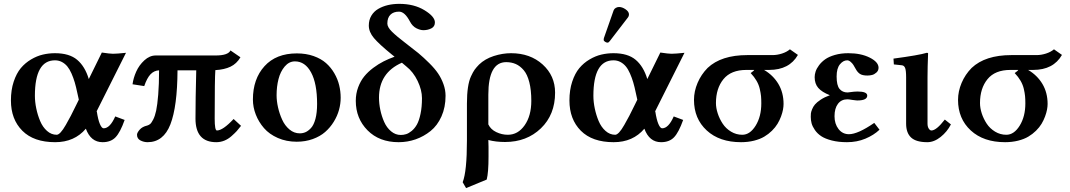

<svg xmlns="http://www.w3.org/2000/svg" viewBox="-20 -718 5496 986"><path d="M384.8 -206.1 377 -241.2Q370.6 -272 363.8 -295.2Q356.9 -318.4 347.2 -340.6Q337.4 -362.8 325.7 -377Q314 -391.1 297.9 -399.7Q281.7 -408.2 262.2 -408.2Q159.2 -408.2 159.2 -226.1Q159.2 -194.8 166.3 -160.9Q173.3 -127 186.3 -96.2Q199.2 -65.4 221.4 -45.7Q243.7 -25.9 271 -25.9Q279.8 -25.9 291.5 -38.3Q303.2 -50.8 317.9 -76.4Q332.5 -102.1 343.8 -123.5L372.1 -180.2ZM262.2 -444.8Q335.9 -444.8 376.2 -410.9Q416.5 -377 436 -312L502.9 -448.2Q544.9 -441.9 560.1 -441.9Q579.1 -441.9 627 -446.8L475.1 -144L477.1 -146Q483.4 -103.5 492.9 -81.3Q502.4 -59.1 512.2 -59.1Q544.9 -59.1 571.8 -120.1L620.1 -102.1Q597.7 -38.6 573.5 -13.2Q549.3 12.2 506.8 12.2Q446.3 12.2 420.9 -57.1Q362.3 12.2 263.2 12.2Q153.3 12.2 94.7 -46.6Q36.1 -105.5 36.1 -202.1Q36.1 -255.9 50.3 -298.6Q64.5 -341.3 86.9 -368.2Q109.4 -395 139.6 -412.8Q169.9 -430.7 200.2 -437.7Q230.5 -444.8 262.2 -444.8Z M1086.9 -433.1H779.8Q748.5 -433.1 721.4 -408.2Q694.3 -383.3 679.7 -350.6Q665 -317.9 660.6 -285.2L720.7 -275.9Q734.9 -317.4 752.9 -336.4Q771 -355.5 796.9 -356.9Q796.9 -285.2 792.5 -231.9Q788.1 -178.7 782 -150.1Q775.9 -121.6 766.6 -103.8Q757.3 -85.9 750.7 -80.8Q744.1 -75.7 735.8 -73.2Q710.4 -67.4 697 -51.8Q683.6 -36.1 683.6 -25.9Q683.6 -5.9 701.2 3.2Q718.8 12.2 737.8 12.2Q819.3 12.2 855 -79.3Q890.6 -170.9 891.6 -356.9H987.8Q983.9 -206.5 983.9 -108.9Q983.9 12.2 1090.8 12.2Q1112.3 12.2 1132.1 4.2Q1151.9 -3.9 1168.9 -19Q1186 -34.2 1195.6 -44.7Q1205.1 -55.2 1217.8 -71.8L1179.7 -106.9Q1124.5 -47.9 1093.8 -47.9Q1082.5 -47.9 1082.5 -108.9Q1082.5 -315.9 1085.9 -357.9Q1131.8 -360.4 1163.6 -375.5Q1195.3 -390.6 1214.8 -423.8L1163.6 -459Q1151.4 -433.1 1086.9 -433.1Z M1494.6 -402.8Q1464.4 -402.8 1442.1 -376.5Q1419.9 -350.1 1410.2 -311.8Q1400.4 -273.4 1400.4 -229Q1400.4 -199.7 1407.7 -167Q1415 -134.3 1429 -103.5Q1442.9 -72.8 1466.6 -53Q1490.2 -33.2 1519.5 -33.2Q1535.2 -33.2 1549.1 -39.3Q1563 -45.4 1577.1 -60.5Q1591.3 -75.7 1599.9 -107.4Q1608.4 -139.2 1608.4 -184.1Q1608.4 -289.1 1577.6 -345.9Q1546.9 -402.8 1494.6 -402.8ZM1278.8 -207Q1278.8 -312.5 1338.4 -378.2Q1397.9 -443.8 1504.4 -443.8Q1551.8 -443.8 1590.3 -430.2Q1628.9 -416.5 1654.3 -394Q1679.7 -371.6 1697 -341.6Q1714.4 -311.5 1721.9 -280Q1729.5 -248.5 1729.5 -215.8Q1729.5 -184.6 1720.9 -153.6Q1712.4 -122.6 1694.1 -92.8Q1675.8 -63 1649.9 -40.3Q1624 -17.6 1586.2 -3.9Q1548.3 9.8 1503.4 9.8Q1450.7 9.8 1406.7 -9.5Q1362.8 -28.8 1335.7 -60.1Q1308.6 -91.3 1293.7 -129.4Q1278.8 -167.5 1278.8 -207Z M2066.4 -377 2043.9 -396Q1926.3 -344.2 1926.3 -216.8Q1926.3 -186 1933.1 -153.6Q1939.9 -121.1 1952.9 -91.8Q1965.8 -62.5 1988.3 -43.7Q2010.7 -24.9 2038.1 -24.9Q2052.2 -24.9 2065.7 -29.1Q2079.1 -33.2 2094.5 -45.9Q2109.9 -58.6 2121.1 -78.6Q2132.3 -98.6 2139.6 -133.5Q2147 -168.5 2147 -213.9Q2147 -255.4 2124.8 -302Q2102.5 -348.6 2066.4 -377ZM2006.3 -426.8 1992.2 -438Q1926.8 -491.2 1900.4 -522.5Q1874 -553.7 1874 -586.9Q1874 -615.7 1887.2 -637.7Q1900.4 -659.7 1922.9 -672.6Q1945.3 -685.5 1972.4 -691.9Q1999.5 -698.2 2030.3 -698.2Q2106.4 -698.2 2159.9 -665.5Q2213.4 -632.8 2213.4 -603Q2213.4 -581.5 2195.1 -572.3Q2176.8 -563 2154.3 -563Q2137.7 -563 2117.7 -573.2Q2097.7 -583.5 2085 -607.9Q2058.6 -658.2 2029.3 -658.2Q2001 -658.2 1985.1 -642.6Q1969.2 -627 1969.2 -597.2Q1969.2 -578.6 1992.7 -555.4Q2016.1 -532.2 2061 -498Q2104 -465.3 2128.4 -445.3Q2155.8 -422.4 2184.3 -394Q2212.9 -365.7 2229.7 -340.8Q2246.6 -315.9 2257.3 -286.1Q2268.1 -256.3 2268.1 -226.1Q2268.1 -167 2247.1 -120.1Q2226.1 -73.2 2191.2 -45.2Q2156.2 -17.1 2114.3 -2.4Q2072.3 12.2 2027.3 12.2Q1927.7 12.2 1867.4 -48.8Q1807.1 -109.9 1807.1 -200.2Q1807.1 -237.3 1819.3 -269.8Q1831.5 -302.2 1850.6 -325.7Q1869.6 -349.1 1896.7 -369.4Q1923.8 -389.6 1950 -402.8Q1976.1 -416 2006.3 -426.8Z M2708.5 -200.2Q2708.5 -255.9 2698.2 -295.9Q2688 -335.9 2669.4 -357.7Q2650.9 -379.4 2628.7 -389.2Q2606.4 -398.9 2579.6 -398.9Q2487.8 -398.9 2487.8 -231.9V-79.1Q2500 -53.2 2528.6 -39.6Q2557.1 -25.9 2587.9 -25.9Q2640.1 -25.9 2674.3 -74.7Q2708.5 -123.5 2708.5 -200.2ZM2479.5 204.1 2373.5 248 2356 217.8Q2377.9 162.6 2377.9 2.9V-186Q2377.9 -233.4 2383.1 -268.3Q2388.2 -303.2 2398.7 -325.9Q2409.2 -348.6 2417.5 -360.1Q2425.8 -371.6 2439.9 -386.2Q2470.2 -415.5 2515.4 -430.2Q2560.5 -444.8 2604.5 -444.8Q2702.6 -444.8 2766.6 -387Q2830.6 -329.1 2830.6 -242.2Q2830.6 -128.9 2757.6 -58.8Q2684.6 11.2 2573.7 11.2Q2526.4 11.2 2487.8 1Q2487.8 6.3 2488.3 18.1Q2488.8 29.8 2488.8 36.1V86.9Q2488.8 167.5 2479.5 204.1Z M3159.2 -682.1Q3175.3 -682.1 3192.6 -670.2Q3210 -658.2 3210 -644Q3210 -634.8 3205.1 -628.9L3111.3 -506.8Q3105.5 -499 3100.1 -499Q3093.8 -499 3086.9 -503.7Q3080.1 -508.3 3080.1 -513.2Q3080.1 -519 3081.1 -522L3131.3 -665Q3134.3 -672.9 3142.3 -677.5Q3150.4 -682.1 3159.2 -682.1ZM3252.9 -206.1 3245.1 -241.2Q3238.8 -272 3231.9 -295.2Q3225.1 -318.4 3215.3 -340.6Q3205.6 -362.8 3193.8 -377Q3182.1 -391.1 3166 -399.7Q3149.9 -408.2 3130.4 -408.2Q3027.3 -408.2 3027.3 -226.1Q3027.3 -194.8 3034.4 -160.9Q3041.5 -127 3054.4 -96.2Q3067.4 -65.4 3089.6 -45.7Q3111.8 -25.9 3139.2 -25.9Q3147.9 -25.9 3159.7 -38.3Q3171.4 -50.8 3186 -76.4Q3200.7 -102.1 3211.9 -123.5L3240.2 -180.2ZM3130.4 -444.8Q3204.1 -444.8 3244.4 -410.9Q3284.7 -377 3304.2 -312L3371.1 -448.2Q3413.1 -441.9 3428.2 -441.9Q3447.3 -441.9 3495.1 -446.8L3343.3 -144L3345.2 -146Q3351.6 -103.5 3361.1 -81.3Q3370.6 -59.1 3380.4 -59.1Q3413.1 -59.1 3439.9 -120.1L3488.3 -102.1Q3465.8 -38.6 3441.7 -13.2Q3417.5 12.2 3375 12.2Q3314.5 12.2 3289.1 -57.1Q3230.5 12.2 3131.3 12.2Q3021.5 12.2 2962.9 -46.6Q2904.3 -105.5 2904.3 -202.1Q2904.3 -255.9 2918.5 -298.6Q2932.6 -341.3 2955.1 -368.2Q2977.5 -395 3007.8 -412.8Q3038.1 -430.7 3068.4 -437.7Q3098.6 -444.8 3130.4 -444.8Z M3792 -25.9Q3831.5 -25.9 3860.6 -72.8Q3889.6 -119.6 3889.6 -187Q3889.6 -209 3888.2 -224.4Q3886.7 -239.7 3881.8 -261.2Q3877 -282.7 3865.2 -303Q3853.5 -323.2 3835 -342.8Q3841.8 -347.7 3847.7 -352.5Q3853.5 -357.4 3853 -358.9H3813Q3733.9 -358.9 3695.3 -311.5Q3656.7 -264.2 3656.7 -189Q3656.7 -163.6 3665.8 -135.7Q3674.8 -107.9 3691.2 -83Q3707.5 -58.1 3734.1 -42Q3760.7 -25.9 3792 -25.9ZM3613.8 -369.1Q3683.6 -435.1 3817.9 -435.1H3947.8Q3970.7 -435.1 3995.4 -442.9Q4020 -450.7 4036.6 -464.8L4077.6 -436Q4033.7 -358.9 3929.7 -358.9H3903.8Q3950.7 -331.5 3977.3 -286.9Q4003.9 -242.2 4003.9 -184.1Q4003.9 -170.9 4001 -155Q3998 -139.2 3991 -119.9Q3983.9 -100.6 3972.9 -82.3Q3961.9 -64 3944.3 -46.6Q3926.8 -29.3 3905 -16.4Q3883.3 -3.4 3852.3 4.4Q3821.3 12.2 3785.6 12.2Q3674.8 12.2 3609.4 -48.1Q3543.9 -108.4 3543.9 -205.1Q3543.9 -249 3562.3 -292.2Q3580.6 -335.4 3613.8 -369.1Z M4265.6 -121.1Q4265.6 -82 4286.1 -55.4Q4306.6 -28.8 4339.8 -28.8Q4385.3 -28.8 4469.7 -86.9L4496.6 -51.8Q4467.3 -23.9 4424.1 -5.9Q4380.9 12.2 4329.6 12.2Q4285.6 12.2 4251.5 3.4Q4217.3 -5.4 4197.5 -18.6Q4177.7 -31.7 4165 -50Q4152.3 -68.4 4147.9 -84.7Q4143.6 -101.1 4143.6 -118.2Q4143.6 -127.9 4144.3 -135.5Q4145 -143.1 4150.4 -156.7Q4155.8 -170.4 4165.3 -181.6Q4174.8 -192.9 4194.6 -206.1Q4214.4 -219.2 4241.7 -229Q4200.7 -245.1 4182.1 -266.6Q4163.6 -288.1 4163.6 -321.8Q4163.6 -335.4 4168.5 -350.6Q4173.3 -365.7 4186 -382.8Q4198.7 -399.9 4217.5 -413.3Q4236.3 -426.8 4267.3 -435.8Q4298.3 -444.8 4336.4 -444.8Q4401.4 -444.8 4446.5 -422.1Q4491.7 -399.4 4491.7 -370.1Q4491.7 -355.5 4481 -345.7Q4470.2 -335.9 4458.5 -333Q4446.8 -330.1 4434.6 -330.1Q4408.7 -330.1 4396 -338.6Q4383.3 -347.2 4374.5 -363.8L4362.3 -384.8Q4357.4 -392.6 4348.4 -400.4Q4339.4 -408.2 4330.6 -408.2Q4310.1 -408.2 4293.2 -387.5Q4276.4 -366.7 4276.4 -325.2Q4276.4 -279.3 4291.5 -261.2Q4306.6 -243.2 4332.5 -243.2Q4335.9 -244.1 4340.8 -244.1Q4367.2 -248 4383.8 -248Q4433.6 -248 4433.6 -227.1Q4433.6 -202.1 4382.8 -202.1Q4380.4 -202.1 4375.7 -202.6Q4371.1 -203.1 4365 -203.9Q4358.9 -204.6 4355.5 -205.1Q4338.9 -208 4331.5 -208Q4300.8 -208 4283.2 -184.8Q4265.6 -161.6 4265.6 -121.1Z M4633.3 -320.8Q4633.3 -356 4628.2 -368.9Q4623 -381.8 4611.3 -382.8L4570.3 -387.2L4568.4 -417Q4699.7 -434.6 4739.3 -446.8Q4746.1 -446.8 4746.1 -443.8Q4743.2 -371.1 4743.2 -321.3V-83Q4743.2 -67.4 4749.5 -57.6Q4755.9 -47.9 4763.2 -47.9Q4788.6 -47.9 4832 -104L4863.3 -79.1Q4844.2 -41.5 4810.5 -14.6Q4776.9 12.2 4742.2 12.2Q4684.6 12.2 4658.9 -11.7Q4633.3 -35.6 4633.3 -83Z M5147.9 -25.9Q5187.5 -25.9 5216.6 -72.8Q5245.6 -119.6 5245.6 -187Q5245.6 -209 5244.1 -224.4Q5242.7 -239.7 5237.8 -261.2Q5232.9 -282.7 5221.2 -303Q5209.5 -323.2 5190.9 -342.8Q5197.8 -347.7 5203.6 -352.5Q5209.5 -357.4 5209 -358.9H5168.9Q5089.8 -358.9 5051.3 -311.5Q5012.7 -264.2 5012.7 -189Q5012.7 -163.6 5021.7 -135.7Q5030.8 -107.9 5047.1 -83Q5063.5 -58.1 5090.1 -42Q5116.7 -25.9 5147.9 -25.9ZM4969.7 -369.1Q5039.6 -435.1 5173.8 -435.1H5303.7Q5326.7 -435.1 5351.3 -442.9Q5376 -450.7 5392.6 -464.8L5433.6 -436Q5389.6 -358.9 5285.6 -358.9H5259.8Q5306.6 -331.5 5333.3 -286.9Q5359.9 -242.2 5359.9 -184.1Q5359.9 -170.9 5356.9 -155Q5354 -139.2 5346.9 -119.9Q5339.8 -100.6 5328.9 -82.3Q5317.9 -64 5300.3 -46.6Q5282.7 -29.3 5261 -16.4Q5239.3 -3.4 5208.3 4.4Q5177.2 12.2 5141.6 12.2Q5030.8 12.2 4965.3 -48.1Q4899.9 -108.4 4899.9 -205.1Q4899.9 -249 4918.2 -292.2Q4936.5 -335.4 4969.7 -369.1Z"/></svg>

Font: Linux Libertine G
Style: Semibold
Weight: 600
Designer: Philipp H. Poll
Foundry: Philipp H. Poll
Version: Version 5.1.1